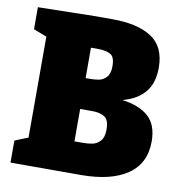

<svg xmlns="http://www.w3.org/2000/svg" viewBox="-80 -784 808 858"><g transform="rotate(10 324.0 -355.0)"><path d="M629 -202Q629 -102 554 -51Q479 0 342 0H24V-100L84 -124V-582L24 -605V-705L279 -710H362Q477 -710 540 -668.5Q603 -627 603 -532Q603 -463 569 -421.5Q535 -380 468 -362Q546 -352 587.5 -314.5Q629 -277 629 -202ZM322 -568H289V-430H303Q330 -430 349 -433.5Q368 -437 383 -453Q398 -469 398 -503Q398 -546 377 -557Q356 -568 322 -568ZM323 -143Q351 -143 370.5 -147Q390 -151 405.5 -167.5Q421 -184 421 -219Q421 -265 399 -277.5Q377 -290 347 -290H289V-143Z"/></g></svg>

Font: Bitter Pro Black
Style: Regular
Weight: 900
Designer: Sol Matas, and Bitter project Authors
Foundry: Sol Matas
Version: Version 1.010